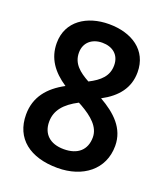

<svg xmlns="http://www.w3.org/2000/svg" viewBox="-135 -884 799 922"><g transform="rotate(20 264.5 -423.0)"><path d="M266 -56C395 -56 491 -129 491 -250C491 -340 428 -397 349 -442C426 -483 471 -539 471 -619C471 -732 380 -790 264 -790C152 -790 58 -731 58 -619C58 -541 99 -485 168 -439C88 -396 37 -336 37 -246C37 -124 125 -56 266 -56ZM264 -497C213 -525 174 -556 174 -612C174 -664 212 -695 264 -695C316 -695 354 -666 354 -612C354 -557 319 -525 264 -497ZM264 -151C191 -151 153 -191 153 -251C153 -310 189 -351 256 -386L271 -378C331 -344 376 -305 376 -252C376 -188 335 -151 264 -151Z"/></g></svg>

Font: Noto Sans Malayalam UI SemiCondensed SemiBold
Style: Regular
Weight: 600
Width: 4
Designer: Jelle Bosma - Monotype Design Team
Foundry: Monotype Imaging Inc.
Version: Version 2.104